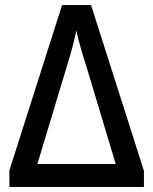

<svg xmlns="http://www.w3.org/2000/svg" viewBox="-20 -735 603 755"><path d="M17 0H546V-63L338 -715H224L17 -65ZM127 -90 244 -478C257 -519 273 -577 280 -615C288 -577 305 -519 319 -476L435 -90Z"/></svg>

Font: Noto Sans Mono SemiCondensed Medium
Style: Regular
Weight: 500
Width: 4
Designer: Monotype Design Team
Foundry: Monotype Imaging Inc.
Version: Version 2.014